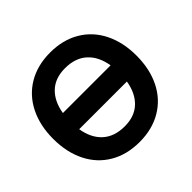

<svg xmlns="http://www.w3.org/2000/svg" viewBox="-180 -929 1137 1137"><g transform="rotate(-45 389.0 -360.0)"><path d="M728 -360Q728 -248.5 685.8 -163.5Q643.5 -78.5 564.5 -31.8Q485.5 15 379 15Q272.5 15 193.5 -31.8Q114.5 -78.5 72.2 -163.5Q30 -248.5 30 -360Q30 -471.5 72.2 -556.5Q114.5 -641.5 193.5 -688.2Q272.5 -735 379 -735Q485.5 -735 564.5 -688.2Q643.5 -641.5 685.8 -556.5Q728 -471.5 728 -360ZM179 -428H578.5Q564.5 -513.5 513 -560.2Q461.5 -607 375.5 -607Q292.5 -607 242.8 -559.8Q193 -512.5 179 -428ZM579 -292H179.5Q193.5 -206.5 245 -159.8Q296.5 -113 382.5 -113Q465.5 -113 515.2 -160.2Q565 -207.5 579 -292Z"/></g></svg>

Font: Hauora ExtraBold
Style: Regular
Weight: 800
Designer: Wayne Shih
Foundry: WCYS
Version: Version 1.001